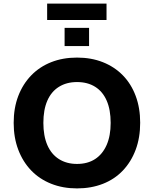

<svg xmlns="http://www.w3.org/2000/svg" viewBox="-20 -1036 856 1067"><path d="M408 11Q329 11 264 -15Q199 -41 153 -89Q107 -137 81.5 -204Q56 -271 56 -353Q56 -436 81.5 -502.5Q107 -569 153.5 -617Q200 -665 264.5 -690.5Q329 -716 408 -716Q487 -716 551.5 -690.5Q616 -665 662.5 -617.5Q709 -570 734 -503Q759 -436 759 -354Q759 -271 734 -204Q709 -137 663 -88.5Q617 -40 552 -14.5Q487 11 408 11ZM408 -125Q467 -125 508.5 -152Q550 -179 572.5 -230Q595 -281 595 -353Q595 -426 573 -476.5Q551 -527 509 -553.5Q467 -580 408 -580Q350 -580 307.5 -553.5Q265 -527 243 -476.5Q221 -426 221 -353Q221 -281 243 -230Q265 -179 307.5 -152Q350 -125 408 -125ZM242 -925V-1016H572V-925ZM339 -780V-881H475V-780Z"/></svg>

Font: Nunito Sans 10pt ExtraBold
Style: Regular
Weight: 800
Designer: Vernon Adams
Foundry: Vernon Adams
Version: Version 3.101;gftools[0.9.27]